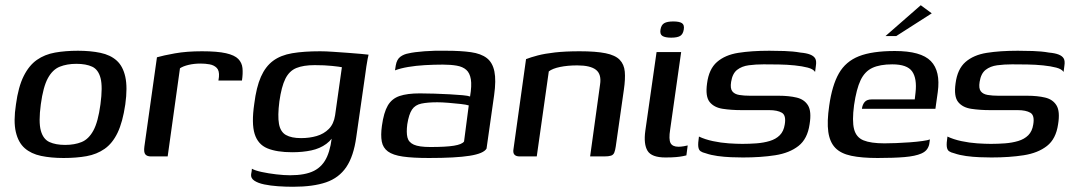

<svg xmlns="http://www.w3.org/2000/svg" viewBox="-20 -598 4100 734"><path d="M223 6Q175 6 137 -2Q99 -10 74.5 -31.5Q50 -53 40.5 -93.5Q31 -134 41 -199Q50 -266 70.5 -307Q91 -348 121 -369Q151 -390 190.5 -397Q230 -404 278 -404Q326 -404 364 -396Q402 -388 426 -366.5Q450 -345 459 -304.5Q468 -264 459 -199Q449 -131 429.5 -90.5Q410 -50 380 -29Q350 -8 311 -1Q272 6 223 6ZM229 -44Q265 -44 292 -55Q319 -66 337 -99Q355 -132 364 -199Q373 -266 364.5 -299Q356 -332 332.5 -343Q309 -354 272 -354Q236 -354 208.5 -343Q181 -332 163 -299Q145 -266 136 -199Q127 -132 136 -99Q145 -66 169 -55Q193 -44 229 -44Z M621 0H557Q542 0 535.5 -8Q529 -16 532 -38L580 -379Q604 -386 648.5 -394Q693 -402 752 -402Q811 -402 844 -394.5Q877 -387 891 -372.5Q905 -358 907 -337.5Q909 -317 905 -290H815L817 -304Q819 -328 808.5 -338.5Q798 -349 781.5 -352Q765 -355 747 -355Q722 -355 701 -350Q680 -345 668 -337Z M1100 116Q1072 116 1043 114Q1014 112 990 107Q966 102 952 92.5Q938 83 940 68Q941 64 942 57Q943 50 943 47Q955 54 980.5 59.5Q1006 65 1036 68.5Q1066 72 1089 72Q1147 72 1180.5 55Q1214 38 1230.5 0.5Q1247 -37 1251 -99H1267Q1252 -66 1227.5 -48Q1203 -30 1170 -23Q1137 -16 1097 -16Q1038 -16 1002 -31Q966 -46 953.5 -86Q941 -126 952 -201Q960 -265 977.5 -304.5Q995 -344 1024 -365.5Q1053 -387 1097 -394.5Q1141 -402 1204 -402Q1225 -402 1253.5 -400Q1282 -398 1310.5 -396Q1339 -394 1360 -392Q1381 -390 1389 -389Q1388 -386 1385.5 -373Q1383 -360 1380.5 -343.5Q1378 -327 1376 -311L1342 -74Q1332 -1 1304 40.5Q1276 82 1226.5 99Q1177 116 1100 116ZM1131 -70Q1163 -70 1190.5 -78Q1218 -86 1237 -105Q1256 -124 1261 -157L1287 -341Q1278 -343 1249.5 -346Q1221 -349 1183 -349Q1140 -349 1113 -338Q1086 -327 1071 -297Q1056 -267 1048 -210Q1041 -155 1046.5 -124.5Q1052 -94 1073 -82Q1094 -70 1131 -70Z M1620 6Q1558 6 1520 0.5Q1482 -5 1463 -19Q1444 -33 1439.5 -57Q1435 -81 1440 -117Q1447 -168 1462.5 -194.5Q1478 -221 1507.5 -231Q1537 -241 1585 -241Q1611 -241 1641 -240Q1671 -239 1699.5 -237.5Q1728 -236 1749 -234Q1770 -232 1777 -229Q1784 -271 1780 -295Q1776 -319 1762.5 -331Q1749 -343 1726 -347Q1703 -351 1673 -351Q1639 -351 1604.5 -349Q1570 -347 1540.5 -342Q1511 -337 1490 -329L1493 -348Q1497 -371 1510.5 -381Q1524 -391 1542 -394Q1563 -399 1602.5 -402Q1642 -405 1686 -404Q1742 -404 1780.5 -398.5Q1819 -393 1841 -376Q1863 -359 1870 -325Q1877 -291 1869 -234L1840 -30Q1829 -11 1775.5 -2.5Q1722 6 1620 6ZM1625 -36Q1685 -36 1715.5 -41Q1746 -46 1754 -57L1772 -195Q1763 -198 1741 -200.5Q1719 -203 1694 -205Q1669 -207 1652 -207Q1615 -207 1591 -202Q1567 -197 1555 -179Q1543 -161 1537 -123Q1533 -92 1537.5 -73Q1542 -54 1562 -45Q1582 -36 1625 -36Z M1967 0Q1938 0 1943 -28L1991 -372Q2009 -379 2035.5 -386Q2062 -393 2101.5 -397.5Q2141 -402 2196 -402Q2258 -402 2295 -394.5Q2332 -387 2349 -369.5Q2366 -352 2368.5 -324Q2371 -296 2365 -255L2334 -38Q2332 -24 2328.5 -15Q2325 -6 2316 -3Q2307 0 2290 0H2236L2274 -275Q2280 -314 2258.5 -331Q2237 -348 2187 -348Q2150 -348 2121 -342Q2092 -336 2078 -325L2032 0Z M2524 4Q2471 4 2455.5 -21.5Q2440 -47 2447 -98L2490 -399H2584L2542 -103Q2536 -65 2543.5 -51Q2551 -37 2574 -37Q2583 -37 2594.5 -39Q2606 -41 2609 -42L2604 -4Q2600 -3 2590.5 -1Q2581 1 2565 2.5Q2549 4 2524 4ZM2546 -454Q2523 -454 2512.5 -460.5Q2502 -467 2505 -485Q2508 -503 2519.5 -509.5Q2531 -516 2554 -516Q2577 -516 2587 -509.5Q2597 -503 2594 -485Q2591 -467 2580 -460.5Q2569 -454 2546 -454Z M2820 4Q2801 4 2775 3Q2749 2 2723.5 -1.5Q2698 -5 2678 -12Q2665 -15 2658 -20Q2651 -25 2649.5 -37.5Q2648 -50 2652 -76Q2675 -65 2705.5 -58.5Q2736 -52 2766 -50Q2796 -48 2818 -48Q2845 -48 2872 -50Q2899 -52 2922.5 -59Q2946 -66 2961 -81Q2976 -96 2980 -122Q2986 -157 2969 -167Q2952 -177 2920 -177H2815Q2776 -177 2743 -182Q2710 -187 2693 -208Q2676 -229 2683 -279Q2690 -334 2721 -361Q2752 -388 2802.5 -396Q2853 -404 2921 -404Q2945 -404 2978.5 -403Q3012 -402 3040 -397Q3063 -395 3077 -389.5Q3091 -384 3096.5 -374.5Q3102 -365 3099 -346L3096 -323Q3089 -334 3068 -339.5Q3047 -345 3018 -348Q2989 -351 2957.5 -351.5Q2926 -352 2899 -352Q2869 -352 2842.5 -348.5Q2816 -345 2798 -331Q2780 -317 2775 -285Q2771 -260 2779.5 -249Q2788 -238 2806 -235Q2824 -232 2847 -232H2957Q2996 -232 3025.5 -225Q3055 -218 3069 -195Q3083 -172 3075 -123Q3067 -67 3032.5 -40Q2998 -13 2943.5 -4.5Q2889 4 2820 4Z M3335 6Q3274 6 3234 -2.5Q3194 -11 3173 -33Q3152 -55 3146.5 -94Q3141 -133 3150 -194Q3161 -272 3187 -317.5Q3213 -363 3263.5 -383Q3314 -403 3401 -403Q3501 -403 3538.5 -364.5Q3576 -326 3565 -246L3556 -182H3275Q3277 -198 3285.5 -208Q3294 -218 3313 -218H3477L3480 -244Q3486 -298 3467 -325Q3448 -352 3391 -352Q3344 -352 3315 -338.5Q3286 -325 3270 -291.5Q3254 -258 3245 -196Q3237 -136 3245 -104.5Q3253 -73 3281 -61.5Q3309 -50 3361 -50Q3380 -50 3406 -51Q3432 -52 3459 -54Q3486 -56 3507 -59Q3528 -62 3535 -65L3533 -51Q3532 -40 3525 -29Q3518 -18 3502 -11Q3479 -1 3438 2.5Q3397 6 3335 6ZM3365 -460 3500 -578 3542 -547 3406 -460Z M3770 4Q3751 4 3725 3Q3699 2 3673.5 -1.5Q3648 -5 3628 -12Q3615 -15 3608 -20Q3601 -25 3599.5 -37.5Q3598 -50 3602 -76Q3625 -65 3655.5 -58.5Q3686 -52 3716 -50Q3746 -48 3768 -48Q3795 -48 3822 -50Q3849 -52 3872.5 -59Q3896 -66 3911 -81Q3926 -96 3930 -122Q3936 -157 3919 -167Q3902 -177 3870 -177H3765Q3726 -177 3693 -182Q3660 -187 3643 -208Q3626 -229 3633 -279Q3640 -334 3671 -361Q3702 -388 3752.5 -396Q3803 -404 3871 -404Q3895 -404 3928.5 -403Q3962 -402 3990 -397Q4013 -395 4027 -389.5Q4041 -384 4046.5 -374.5Q4052 -365 4049 -346L4046 -323Q4039 -334 4018 -339.5Q3997 -345 3968 -348Q3939 -351 3907.5 -351.5Q3876 -352 3849 -352Q3819 -352 3792.5 -348.5Q3766 -345 3748 -331Q3730 -317 3725 -285Q3721 -260 3729.5 -249Q3738 -238 3756 -235Q3774 -232 3797 -232H3907Q3946 -232 3975.5 -225Q4005 -218 4019 -195Q4033 -172 4025 -123Q4017 -67 3982.5 -40Q3948 -13 3893.5 -4.5Q3839 4 3770 4Z"/></svg>

Font: Genos Thin Medium
Style: Italic
Weight: 500
Italic angle: -8°
Version: Version 1.010